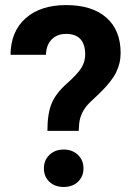

<svg xmlns="http://www.w3.org/2000/svg" viewBox="-20 -741 538 767"><path d="M169.4 -218.3Q169.4 -286.6 186 -327.1Q202.6 -367.7 246.8 -407Q291 -446.3 305.7 -470.9Q320.3 -495.6 320.3 -522.9Q320.3 -605.5 244.1 -605.5Q208 -605.5 186.3 -583.3Q164.6 -561 163.6 -522H22Q22.9 -615.2 82.3 -668Q141.6 -720.7 244.1 -720.7Q347.7 -720.7 404.8 -670.7Q461.9 -620.6 461.9 -529.3Q461.9 -487.8 443.4 -450.9Q424.8 -414.1 378.4 -369.1L338.9 -331.5Q301.8 -295.9 296.4 -248L294.4 -218.3ZM155.3 -68.4Q155.3 -101.1 177.5 -122.3Q199.7 -143.6 234.4 -143.6Q269 -143.6 291.3 -122.3Q313.5 -101.1 313.5 -68.4Q313.5 -36.1 291.7 -15.1Q270 5.9 234.4 5.9Q198.7 5.9 177 -15.1Q155.3 -36.1 155.3 -68.4Z"/></svg>

Font: RobotoDraft
Style: Bold
Weight: 700
Version: Version 2.001150; 2014